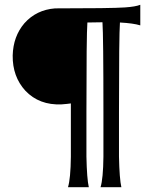

<svg xmlns="http://www.w3.org/2000/svg" viewBox="-20 -655 623 802"><path d="M345 -561Q341 -509 341 -183V-1Q343 93 351 127H264Q275 91 276 0V-185V-223Q263 -221 237 -219Q144 -215 86 -276Q32 -335 33 -423Q35 -503 82 -558Q132 -614 210 -620Q316 -620 400 -621Q475 -622 502 -624Q546 -627 566 -635V-549Q537 -558 481 -561Q477 -509 477 -183V-1Q479 93 487 127H400Q411 91 412 0V-185Q412 -507 408 -562Q373 -562 345 -561Z"/></svg>

Font: GFS Neohellenic Rg
Style: Bold
Weight: 700
Designer: Designed by Takis Katsoulidis and George D. Matthiopoulos.
Foundry: Designed by Takis Katsoulidis and George D. Matthiopoulos.
Version: Version 1.0